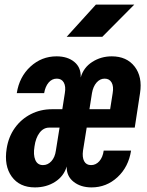

<svg xmlns="http://www.w3.org/2000/svg" viewBox="-20 -805 640 835"><path d="M132 10Q65 10 31 -37Q-3 -84 9 -159Q17 -210 44.5 -248.5Q72 -287 114 -308.5Q156 -330 206 -330H251L262 -400Q267 -429 257.5 -446Q248 -463 227 -463Q206 -463 191.5 -446Q177 -429 172 -400H53Q64 -471 112.5 -515.5Q161 -560 226 -560Q274 -560 303.5 -535.5Q333 -511 331 -468Q343 -511 381 -535.5Q419 -560 466 -560Q531 -560 565.5 -515.5Q600 -471 589 -400L566 -250H357L341 -150Q337 -121 346 -104Q355 -87 376 -87Q397 -87 412 -104Q427 -121 431 -150H550Q539 -79 491 -34.5Q443 10 378 10Q331 10 300 -14.5Q269 -39 270 -81Q258 -39 220 -14.5Q182 10 132 10ZM369 -330H459L470 -400Q475 -429 465.5 -446Q456 -463 435 -463Q415 -463 400 -446Q385 -429 380 -400ZM167 -87Q188 -87 203.5 -104Q219 -121 223 -150L239 -250H194Q169 -250 152 -227.5Q135 -205 130 -168Q124 -132 133.5 -109.5Q143 -87 167 -87ZM270 -645 397 -785H564L425 -645Z"/></svg>

Font: JetBrains Mono ExtraBold
Style: Italic
Weight: 800
Italic angle: -9°
Monospace: yes
Designer: Philipp Nurullin, Konstantin Bulenkov
Foundry: JetBrains
Version: Version 2.305; ttfautohint (v1.8.4.7-5d5b)